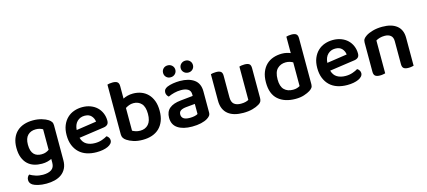

<svg xmlns="http://www.w3.org/2000/svg" viewBox="-63 -1263 4540 2043"><g transform="rotate(-15 2206.5 -241.0)"><path d="M368 -41Q348 -31 321.5 -24Q295 -17 260 -17Q215 -17 175 -29.5Q135 -42 105 -70Q75 -98 57.5 -142.5Q40 -187 40 -251Q40 -309 57.5 -353.5Q75 -398 107.5 -428Q140 -458 185 -473Q230 -488 285 -488Q337 -488 380.5 -475Q424 -462 450 -445Q468 -433 478.5 -418Q489 -403 489 -380V6Q489 57 470.5 94Q452 131 420 154.5Q388 178 345 189Q302 200 252 200Q200 200 161.5 190.5Q123 181 104 169Q71 148 71 113Q71 94 79 80Q87 66 98 59Q124 75 161 87Q198 99 240 99Q300 99 334 76Q368 53 368 2ZM281 -115Q310 -115 330.5 -123Q351 -131 366 -142V-368Q352 -376 333.5 -382Q315 -388 289 -388Q234 -388 200.5 -354.5Q167 -321 167 -251Q167 -213 175.5 -187Q184 -161 199.5 -145Q215 -129 236 -122Q257 -115 281 -115Z M717 -180Q731 -129 769 -106Q807 -83 863 -83Q905 -83 940.5 -95.5Q976 -108 998 -122Q1012 -114 1021 -100Q1030 -86 1030 -70Q1030 -50 1016.5 -34.5Q1003 -19 979.5 -8Q956 3 924 9Q892 15 855 15Q796 15 747.5 -1Q699 -17 664.5 -49.5Q630 -82 610.5 -130Q591 -178 591 -242Q591 -304 610 -350Q629 -396 661.5 -427Q694 -458 737 -473Q780 -488 828 -488Q877 -488 918 -472.5Q959 -457 988 -429.5Q1017 -402 1033.5 -363.5Q1050 -325 1050 -280Q1050 -252 1035.5 -238Q1021 -224 995 -220ZM828 -393Q779 -393 746 -360.5Q713 -328 709 -268L931 -301Q927 -338 902 -365.5Q877 -393 828 -393Z M1387 -488Q1435 -488 1476.5 -472.5Q1518 -457 1549 -425.5Q1580 -394 1597.5 -347.5Q1615 -301 1615 -238Q1615 -175 1597 -128Q1579 -81 1546 -49Q1513 -17 1466.5 -1Q1420 15 1363 15Q1305 15 1262 1Q1219 -13 1191 -32Q1170 -46 1160 -62.5Q1150 -79 1150 -102V-650Q1158 -653 1173.5 -655.5Q1189 -658 1208 -658Q1243 -658 1260 -645Q1277 -632 1277 -599V-462Q1298 -473 1325.5 -480.5Q1353 -488 1387 -488ZM1365 -388Q1338 -388 1315.5 -379Q1293 -370 1276 -359V-109Q1289 -101 1311 -93.5Q1333 -86 1362 -86Q1418 -86 1452 -123.5Q1486 -161 1486 -238Q1486 -316 1452.5 -352Q1419 -388 1365 -388Z M1907 -81Q1936 -81 1960 -86.5Q1984 -92 1995 -100V-211L1898 -202Q1858 -198 1837 -184.5Q1816 -171 1816 -142Q1816 -113 1837.5 -97Q1859 -81 1907 -81ZM1903 -488Q2001 -488 2059.5 -446Q2118 -404 2118 -316V-85Q2118 -61 2106 -47Q2094 -33 2076 -22Q2048 -5 2005 5Q1962 15 1907 15Q1807 15 1749.5 -23.5Q1692 -62 1692 -139Q1692 -206 1734.5 -241.5Q1777 -277 1858 -285L1995 -299V-317Q1995 -355 1967.5 -373Q1940 -391 1890 -391Q1851 -391 1814 -381.5Q1777 -372 1748 -358Q1737 -366 1729.5 -379.5Q1722 -393 1722 -409Q1722 -429 1731.5 -441.5Q1741 -454 1762 -464Q1791 -476 1828 -482Q1865 -488 1903 -488ZM1889 -616Q1889 -589 1869.5 -570Q1850 -551 1821 -551Q1791 -551 1772.5 -570Q1754 -589 1754 -616Q1754 -644 1772.5 -663Q1791 -682 1821 -682Q1850 -682 1869.5 -663Q1889 -644 1889 -616ZM2083 -616Q2083 -589 2064 -570Q2045 -551 2016 -551Q1987 -551 1967.5 -570Q1948 -589 1948 -616Q1948 -644 1967.5 -663Q1987 -682 2016 -682Q2045 -682 2064 -663Q2083 -644 2083 -616Z M2682 -93Q2682 -70 2674 -54.5Q2666 -39 2645 -27Q2616 -9 2571.5 3Q2527 15 2470 15Q2418 15 2376 3.5Q2334 -8 2304 -32Q2274 -56 2258 -93Q2242 -130 2242 -181V-472Q2250 -475 2265.5 -477.5Q2281 -480 2300 -480Q2335 -480 2352 -467.5Q2369 -455 2369 -421V-183Q2369 -131 2395.5 -108.5Q2422 -86 2471 -86Q2502 -86 2523.5 -92Q2545 -98 2556 -105V-472Q2564 -475 2579.5 -477.5Q2595 -480 2613 -480Q2649 -480 2665.5 -467.5Q2682 -455 2682 -421V-93Z M3247 -92Q3247 -69 3237 -55Q3227 -41 3207 -28Q3182 -12 3141 1.5Q3100 15 3046 15Q2926 15 2855.5 -46.5Q2785 -108 2785 -235Q2785 -301 2804 -348.5Q2823 -396 2855.5 -427Q2888 -458 2932 -473Q2976 -488 3027 -488Q3054 -488 3078 -482.5Q3102 -477 3121 -469V-650Q3129 -653 3144.5 -655.5Q3160 -658 3178 -658Q3214 -658 3230.5 -645Q3247 -632 3247 -599ZM3121 -367Q3106 -376 3086 -382Q3066 -388 3043 -388Q2987 -388 2950 -352Q2913 -316 2913 -234Q2913 -157 2948.5 -121.5Q2984 -86 3045 -86Q3071 -86 3089.5 -92Q3108 -98 3121 -106Z M3478 -180Q3492 -129 3530 -106Q3568 -83 3624 -83Q3666 -83 3701.5 -95.5Q3737 -108 3759 -122Q3773 -114 3782 -100Q3791 -86 3791 -70Q3791 -50 3777.5 -34.5Q3764 -19 3740.5 -8Q3717 3 3685 9Q3653 15 3616 15Q3557 15 3508.5 -1Q3460 -17 3425.5 -49.5Q3391 -82 3371.5 -130Q3352 -178 3352 -242Q3352 -304 3371 -350Q3390 -396 3422.5 -427Q3455 -458 3498 -473Q3541 -488 3589 -488Q3638 -488 3679 -472.5Q3720 -457 3749 -429.5Q3778 -402 3794.5 -363.5Q3811 -325 3811 -280Q3811 -252 3796.5 -238Q3782 -224 3756 -220ZM3589 -393Q3540 -393 3507 -360.5Q3474 -328 3470 -268L3692 -301Q3688 -338 3663 -365.5Q3638 -393 3589 -393Z M4223 -305Q4223 -348 4198.5 -368Q4174 -388 4132 -388Q4103 -388 4078.5 -381Q4054 -374 4036 -363V-1Q4027 1 4012 4Q3997 7 3978 7Q3943 7 3926 -6Q3909 -19 3909 -52V-373Q3909 -397 3919 -412Q3929 -427 3950 -441Q3979 -461 4027 -474.5Q4075 -488 4133 -488Q4236 -488 4292.5 -442.5Q4349 -397 4349 -309V-1Q4341 1 4325.5 4Q4310 7 4292 7Q4256 7 4239.5 -6Q4223 -19 4223 -52V-305Z"/></g></svg>

Font: Baloo Da 2 SemiBold
Style: Regular
Weight: 600
Designer: Noopur Datye, Sulekha Rajkumar and Ek Type
Foundry: Ek Type
Version: Version 1.640;hotconv 1.0.111;makeotfexe 2.5.65597; ttfautoh